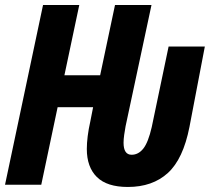

<svg xmlns="http://www.w3.org/2000/svg" viewBox="-23 -734 834 763"><path d="M485 9Q402 9 362 -30.5Q322 -70 322 -142Q322 -165 325.5 -193Q329 -221 336 -252L347 -308H206L141 0H-3L148 -714H292L233 -435H375L434 -714H579L476 -232Q473 -216 470.5 -198Q468 -180 468 -167Q468 -119 500 -119Q527 -119 546.5 -143.5Q566 -168 580 -229L647 -549H791L730 -230Q705 -102 644 -46.5Q583 9 485 9Z"/></svg>

Font: Noto Sans ExtraCondensed ExtraBold
Style: Italic
Weight: 800
Width: 2
Italic angle: -12°
Designer: Monotype Design Team
Foundry: Monotype Imaging Inc.
Version: Version 2.013; ttfautohint (v1.8.4.7-5d5b)